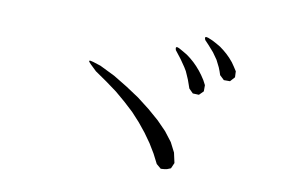

<svg xmlns="http://www.w3.org/2000/svg" viewBox="-62 -831 1125 750"><g transform="rotate(10 500.0 -456.0)"><path d="M638.7 -190.4 627.9 -188.5 614.3 -187.5 595.7 -203.1 576.2 -241.2 553.7 -278.3 527.3 -315.4 498 -351.6 465.8 -386.7 428.7 -420.9 389.6 -454.1 345.7 -486.3 298.8 -518.6 274.4 -542Q253.9 -561.5 282.2 -552.7L312.5 -543L372.1 -513.7L426.8 -480.5L478.5 -446.3L526.4 -409.2L569.3 -372.1L605.5 -335L634.8 -296.9L654.3 -258.8L663.1 -218.8L653.3 -196.3ZM658.2 -548.8 651.4 -564.5 644.5 -580.1 635.7 -594.7 616.2 -623 591.8 -654.3Q585.9 -671.9 602.5 -664.1L620.1 -654.3L636.7 -644.5L652.3 -632.8L667 -620.1L680.7 -606.4L694.3 -590.8L706.1 -575.2L717.8 -557.6L727.5 -539.1V-514.6L710.9 -498L686.5 -499L669.9 -515.6L664.1 -532.2ZM768.6 -617.2 754.9 -644.5 736.3 -670.9 713.9 -696.3 698.2 -712.9Q690.4 -729.5 708 -723.6L726.6 -715.8L743.2 -707L759.8 -697.3L775.4 -685.5L789.1 -673.8L802.7 -660.2L815.4 -645.5L826.2 -629.9L836.9 -613.3L837.9 -589.8L821.3 -571.3H796.9L779.3 -587.9L774.4 -602.5Z"/></g></svg>

Font: B2 Hana
Style: Regular
Weight: 500
Version: 2020-08-05; (max)